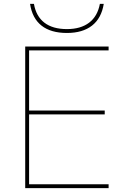

<svg xmlns="http://www.w3.org/2000/svg" viewBox="-20 -970 663 990"><path d="M110 -730H540V-710H130V-400H520V-380H130V-20H540V0H110ZM135 -950H155Q166 -886 209 -853Q252 -820 325 -820Q396 -820 439.5 -853Q483 -886 495 -950H515Q503 -876 454.5 -838Q406 -800 325 -800Q242 -800 194 -838Q146 -876 135 -950Z"/></svg>

Font: Enso Thin
Style: Regular
Weight: 100
Designer: Coji Morishita
Foundry: UNDERFOREST DESIGN
Version: Version 1.000